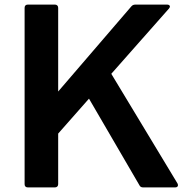

<svg xmlns="http://www.w3.org/2000/svg" viewBox="-20 -778 825 835"><path d="M101 37H219C227 37 233 32 233 23V-197L367 -349L586 27C589 34 595 37 602 37H742C750 37 754 33 754 27C754 25 753 23 752 20L464 -457L715 -741C717 -744 719 -747 719 -749C719 -754 715 -758 707 -758H569C562 -758 556 -756 551 -750L233 -380V-744C233 -753 227 -758 219 -758H101C92 -758 87 -753 87 -744V23C87 32 92 37 101 37Z"/></svg>

Font: LINE Seed JP_OTF Bold
Style: Regular
Weight: 700
Designer: LINE & Fontrix & Fontworks
Version: Version 1.009